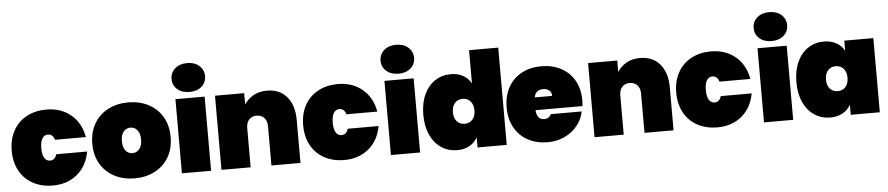

<svg xmlns="http://www.w3.org/2000/svg" viewBox="-45 -1138 6732 1455"><g transform="rotate(-5 3320.5 -411.0)"><path d="M308 -571Q418 -571 493.5 -509Q569 -447 589 -337H354Q341 -381 303 -381Q276 -381 260.5 -356Q245 -331 245 -282Q245 -233 260.5 -208Q276 -183 303 -183Q341 -183 354 -227H589Q569 -117 493.5 -55Q418 7 308 7Q224 7 158.5 -28Q93 -63 56.5 -128.5Q20 -194 20 -282Q20 -370 56.5 -435.5Q93 -501 158.5 -536Q224 -571 308 -571Z M633 -282Q633 -370 671.5 -435.5Q710 -501 778 -536Q846 -571 931 -571Q1016 -571 1084 -536Q1152 -501 1190.5 -435.5Q1229 -370 1229 -282Q1229 -194 1190.5 -128.5Q1152 -63 1084 -28Q1016 7 931 7Q846 7 778 -28Q710 -63 671.5 -128.5Q633 -194 633 -282ZM1004 -282Q1004 -330 983 -354.5Q962 -379 931 -379Q900 -379 879 -354.5Q858 -330 858 -282Q858 -234 878.5 -209.5Q899 -185 931 -185Q962 -185 983 -209.5Q1004 -234 1004 -282Z M1274 -718Q1274 -766 1309 -797.5Q1344 -829 1402 -829Q1459 -829 1494 -797.5Q1529 -766 1529 -718Q1529 -671 1494 -640Q1459 -609 1402 -609Q1344 -609 1309 -640Q1274 -671 1274 -718ZM1512 -564V0H1290V-564Z M2192 -327V0H1971V-299Q1971 -339 1949.5 -362.5Q1928 -386 1892 -386Q1855 -386 1834 -362.5Q1813 -339 1813 -299V0H1591V-564H1813V-478Q1839 -518 1882.5 -543Q1926 -568 1986 -568Q2083 -568 2137.5 -503Q2192 -438 2192 -327Z M2525 -571Q2635 -571 2710.5 -509Q2786 -447 2806 -337H2571Q2558 -381 2520 -381Q2493 -381 2477.5 -356Q2462 -331 2462 -282Q2462 -233 2477.5 -208Q2493 -183 2520 -183Q2558 -183 2571 -227H2806Q2786 -117 2710.5 -55Q2635 7 2525 7Q2441 7 2375.5 -28Q2310 -63 2273.5 -128.5Q2237 -194 2237 -282Q2237 -370 2273.5 -435.5Q2310 -501 2375.5 -536Q2441 -571 2525 -571Z M2864 -718Q2864 -766 2899 -797.5Q2934 -829 2992 -829Q3049 -829 3084 -797.5Q3119 -766 3119 -718Q3119 -671 3084 -640Q3049 -609 2992 -609Q2934 -609 2899 -640Q2864 -671 2864 -718ZM3102 -564V0H2880V-564Z M3384 -571Q3439 -571 3478.5 -548.5Q3518 -526 3539 -487V-740H3761V0H3539V-77Q3518 -38 3478.5 -15.5Q3439 7 3384 7Q3318 7 3265 -27.5Q3212 -62 3181.5 -127.5Q3151 -193 3151 -282Q3151 -371 3181.5 -436.5Q3212 -502 3265 -536.5Q3318 -571 3384 -571ZM3458 -377Q3422 -377 3399 -352Q3376 -327 3376 -282Q3376 -237 3399 -212Q3422 -187 3458 -187Q3494 -187 3517 -212Q3540 -237 3540 -282Q3540 -327 3517 -352Q3494 -377 3458 -377Z M4358 -243H4001Q4006 -170 4062 -170Q4098 -170 4114 -203H4349Q4337 -143 4298.5 -95.5Q4260 -48 4201.5 -20.5Q4143 7 4073 7Q3989 7 3923.5 -28Q3858 -63 3821.5 -128.5Q3785 -194 3785 -282Q3785 -370 3821.5 -435.5Q3858 -501 3923.5 -536Q3989 -571 4073 -571Q4157 -571 4222.5 -536.5Q4288 -502 4324.5 -438Q4361 -374 4361 -287Q4361 -264 4358 -243ZM4136 -340Q4136 -368 4118 -382.5Q4100 -397 4073 -397Q4014 -397 4004 -340Z M5030 -327V0H4809V-299Q4809 -339 4787.5 -362.5Q4766 -386 4730 -386Q4693 -386 4672 -362.5Q4651 -339 4651 -299V0H4429V-564H4651V-478Q4677 -518 4720.5 -543Q4764 -568 4824 -568Q4921 -568 4975.5 -503Q5030 -438 5030 -327Z M5363 -571Q5473 -571 5548.5 -509Q5624 -447 5644 -337H5409Q5396 -381 5358 -381Q5331 -381 5315.5 -356Q5300 -331 5300 -282Q5300 -233 5315.5 -208Q5331 -183 5358 -183Q5396 -183 5409 -227H5644Q5624 -117 5548.5 -55Q5473 7 5363 7Q5279 7 5213.5 -28Q5148 -63 5111.5 -128.5Q5075 -194 5075 -282Q5075 -370 5111.5 -435.5Q5148 -501 5213.5 -536Q5279 -571 5363 -571Z M5702 -718Q5702 -766 5737 -797.5Q5772 -829 5830 -829Q5887 -829 5922 -797.5Q5957 -766 5957 -718Q5957 -671 5922 -640Q5887 -609 5830 -609Q5772 -609 5737 -640Q5702 -671 5702 -718ZM5940 -564V0H5718V-564Z M6222 -571Q6277 -571 6317 -548.5Q6357 -526 6378 -487V-564H6599V0H6378V-77Q6357 -38 6317 -15.5Q6277 7 6222 7Q6156 7 6103 -27.5Q6050 -62 6019.5 -127.5Q5989 -193 5989 -282Q5989 -371 6019.5 -436.5Q6050 -502 6103 -536.5Q6156 -571 6222 -571ZM6296 -377Q6260 -377 6237 -352Q6214 -327 6214 -282Q6214 -237 6237 -212Q6260 -187 6296 -187Q6332 -187 6355 -212Q6378 -237 6378 -282Q6378 -327 6355 -352Q6332 -377 6296 -377Z"/></g></svg>

Font: Poppins Black A&M
Style: Regular
Weight: 900
Designer: Ninad Kale (Devanagari), Jonny Pinhorn (Latin)
Foundry: Indian Type Foundry
Version: 4.004